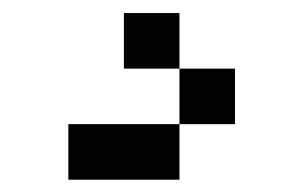

<svg xmlns="http://www.w3.org/2000/svg" viewBox="-20 -194 474 300"><path d="M260.4 -86.8H347.2V0H260.4ZM260.4 -86.8H173.6V-173.6H260.4ZM260.4 0V86.8H86.8V0Z"/></svg>

Font: 8-bit Operator+ 8
Style: Regular
Weight: 400
Designer: GrandChaos9000
Version: Version 1.3.0 - August 1, 2014